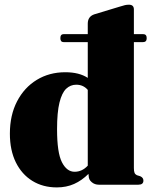

<svg xmlns="http://www.w3.org/2000/svg" viewBox="-20 -785 644 816"><path d="M236.5 -623Q236.5 -640 251 -640H353V-684.5Q353 -714.5 380.5 -724L489.5 -757Q503.5 -761.5 511.2 -763.2Q519 -765 528 -765Q549 -765 549 -745V-640H588Q603.5 -640 603.5 -623Q603.5 -606 588 -606H549V-71Q549 -57 551.8 -50.5Q554.5 -44 561.5 -40.5L576 -36Q589.5 -30 589.5 -17.5Q589.5 0 568 0H400Q382.5 0 369.8 -10.8Q357 -21.5 357 -36.5L356 -46Q328 -18 295 -3.2Q262 11.5 221.5 11.5Q162.5 11.5 117.5 -16.2Q72.5 -44 47.2 -95.2Q22 -146.5 22 -217Q22 -295.5 52.5 -354.2Q83 -413 136.2 -445.5Q189.5 -478 257.5 -478Q316.5 -478 353 -454V-606H250.5Q236.5 -606 236.5 -623ZM222.5 -235.5Q222.5 -136 243.2 -95.5Q264 -55 297 -55Q329 -55 353 -81V-403Q334 -425 304 -425Q279.5 -425 261.2 -407.8Q243 -390.5 232.8 -349.2Q222.5 -308 222.5 -235.5Z"/></svg>

Font: Fraunces 72pt S000 Black
Style: Regular
Weight: 900
Version: Version 1.000; ttfautohint (v1.8.3)